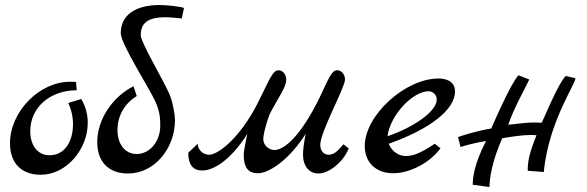

<svg xmlns="http://www.w3.org/2000/svg" viewBox="-20 -693 2347 768"><path d="M305 -297 253 -281C265 -256 272 -226 272 -196C272 -133 243 -72 178 -72C131 -72 101 -111 101 -168C101 -264 181 -332 287 -332L284 -365C277 -366 268 -366 260 -366C137 -366 20 -246 20 -120C20 -41 65 6 143 6C246 6 331 -96 331 -202C331 -234 323 -267 305 -297Z M616 -673C520 -672 463 -632 463 -560C463 -518 579 -337 602 -286C620 -245 621 -217 621 -190C621 -127 579 -77 527 -77C480 -77 450 -116 450 -173C450 -232 480 -280 527 -309L514 -348C432 -307 369 -217 369 -125C369 -46 414 1 492 1C597 1 680 -98 680 -214C680 -232 671 -286 658 -316C637 -366 543 -524 543 -551C543 -600 569 -624 643 -624C658 -624 693 -621 707 -619L716 -661C703 -667 647 -673 616 -673Z M1354 -116C1336 -96 1320 -74 1294 -74C1275 -74 1261 -90 1261 -114C1261 -165 1360 -343 1360 -375C1360 -395 1346 -412 1329 -412C1305 -412 1294 -376 1258 -302C1186 -154 1119 -93 1078 -93C1054 -93 1033 -113 1033 -137C1033 -149 1040 -187 1059 -237C1091 -300 1125 -343 1125 -375C1125 -395 1111 -412 1094 -412C1069 -412 1055 -367 1009 -277C942 -146 855 -74 816 -74C792 -74 771 -94 771 -118L733 -82C733 -35 751 -11 789 -11C835 -11 903 -53 969 -157C963 -123 955 -95 955 -71C955 -24 973 0 1011 0C1057 0 1137 -54 1203 -158C1195 -120 1192 -92 1192 -75C1192 -29 1216 1 1254 1C1293 1 1351 -41 1375 -99Z M1719 -118C1656 -76 1629 -69 1602 -69C1577 -69 1547 -86 1535 -118C1704 -178 1800 -256 1800 -327C1800 -372 1758 -379 1734 -379C1601 -379 1439 -232 1439 -109C1439 -43 1484 0 1553 0C1620 0 1701 -43 1742 -100ZM1530 -148C1541 -234 1632 -328 1694 -328C1712 -328 1727 -313 1727 -295C1727 -247 1635 -184 1530 -148Z M2243 -389C2226 -372 2201 -326 2147 -202C2135 -203 2124 -203 2112 -203C2088 -203 2042 -197 2013 -194C2036 -262 2080 -338 2097 -375L2054 -392C2037 -375 1999 -303 1945 -179C1887 -170 1812 -146 1812 -144C1812 -144 1813 -144 1822 -105C1848 -113 1881 -122 1924 -129C1876 -35 1871 18 1871 46L1938 55C1938 21 1948 -48 1989 -140C2017 -145 2069 -153 2099 -153C2108 -153 2117 -153 2126 -152C2093 -70 2091 -42 2091 -10L2155 -5C2175 -205 2279 -351 2282 -380Z"/></svg>

Font: Marck Script
Style: Regular
Weight: 400
Designer: Denis Masharov, Marck Fogel
Foundry: Denis Masharov
Version: Version 1.002